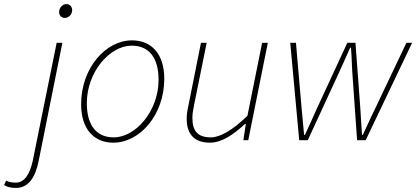

<svg xmlns="http://www.w3.org/2000/svg" viewBox="-138 -688 2050 942"><path d="M-60 234C2 234 36 182 52 100L168 -478H140L22 104C8 166 -18 208 -60 208C-78 208 -94 206 -108 198L-118 220C-102 230 -84 234 -60 234ZM180 -600C198 -600 216 -616 216 -638C216 -656 204 -668 188 -668C170 -668 152 -652 152 -628C152 -612 164 -600 180 -600Z M418 12C548 12 668 -124 668 -302C668 -422 606 -490 510 -490C380 -490 260 -354 260 -176C260 -56 322 12 418 12ZM420 -14C336 -14 288 -72 288 -182C288 -334 400 -464 508 -464C592 -464 640 -406 640 -296C640 -144 528 -14 420 -14Z M892 12C950 12 1008 -28 1064 -80H1068L1056 0H1080L1176 -478H1148L1076 -120C1000 -46 940 -14 896 -14C832 -14 806 -46 806 -108C806 -128 808 -142 814 -172L876 -478H848L786 -168C780 -140 778 -128 778 -104C778 -36 810 12 892 12Z M1330 0H1372L1516 -312C1538 -358 1560 -410 1580 -454H1584C1588 -410 1588 -358 1592 -312L1614 0H1656L1884 -478H1856L1702 -154C1680 -110 1662 -68 1642 -26H1638C1636 -68 1632 -110 1630 -154L1606 -478H1566L1416 -154C1396 -110 1378 -68 1358 -26H1354C1350 -68 1346 -110 1342 -154L1314 -478H1286Z"/></svg>

Font: Source Sans Pro ExtraLight
Style: Italic
Weight: 200
Italic angle: -11°
Designer: Paul D. Hunt
Foundry: Adobe Systems Incorporated
Version: Version 3.006;hotconv 1.0.111;makeotfexe 2.5.65597